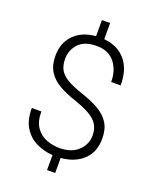

<svg xmlns="http://www.w3.org/2000/svg" viewBox="-166 -912 888 1107"><g transform="rotate(20 277.5 -358.5)"><path d="M440.4 -175.8Q440.4 -229.5 405.8 -263.7Q371.1 -297.9 280.8 -329.1Q219.2 -349.1 174.6 -374.5Q129.9 -399.9 105.7 -438.2Q81.5 -476.6 81.5 -534.7Q81.5 -614.3 130.6 -664.1Q179.7 -713.9 263.2 -720.2V-819.3H313.5V-720.2Q398.4 -712.4 446 -656.5Q493.7 -600.6 493.7 -502H435.5Q435.5 -574.2 397.5 -621.6Q359.4 -668.9 287.1 -668.9Q211.9 -668.9 176 -629.6Q140.1 -590.3 140.1 -536.1Q140.1 -500.5 153.3 -473.6Q166.5 -446.8 201.2 -425Q235.8 -403.3 300.8 -381.8Q362.3 -361.3 406.7 -335.9Q451.2 -310.5 475.1 -272.7Q499 -234.9 499 -176.8Q499 -94.7 448 -46.4Q397 2 311.5 9.3V101.6H261.7V9.8Q209.5 6.3 162.6 -15.6Q115.7 -37.6 86.2 -83.5Q56.6 -129.4 56.6 -204.6H115.2Q115.2 -142.1 140.9 -106.4Q166.5 -70.8 205.6 -56.4Q244.6 -42 283.7 -42Q357.9 -42 399.2 -81.1Q440.4 -120.1 440.4 -175.8Z"/></g></svg>

Font: Vazirmatn UI FD ExtraLight
Style: Regular
Weight: 200
Designer: Saber Rastikerdar
Foundry: Saber Rastikerdar
Version: Version 33.003